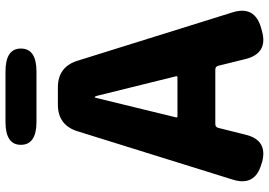

<svg xmlns="http://www.w3.org/2000/svg" viewBox="-160 -816 980 700"><g transform="rotate(-90 330.0 -466.0)"><path d="M82 -3Q0 -26 25 -107L201 -672Q223 -745 299 -745H361Q437 -745 459 -672L635 -108Q660 -27 578 -4L567 -1Q486 22 465 -60L440 -161Q437 -171 426 -171H228Q217 -171 214 -161L189 -61Q169 22 87 -1ZM252 -314Q251 -309 256 -309H398Q403 -309 402 -314L331 -601Q328 -611 326 -611Q324 -611 322 -601ZM236 -823Q152 -823 152 -880Q152 -936 236 -936H419Q503 -936 503 -880Q503 -823 419 -823Z"/></g></svg>

Font: Resource Han Rounded TW Heavy
Style: Regular
Weight: 900
Designer: Cyano Hao (round all glyphs); Ryoko NISHIZUKA 西塚涼子 (kana, bopomofo & ideographs); Paul D. Hunt (Latin, Greek & Cyrillic)
Foundry: Cyano Hao
Version: 0.990